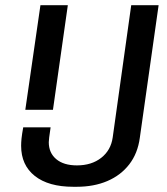

<svg xmlns="http://www.w3.org/2000/svg" viewBox="-20 -706 640 736"><path d="M77 -285 135 -686H240L183 -285ZM261 10Q166 10 113.5 -31.5Q61 -73 61 -147Q61 -160 62.5 -175Q64 -190 69 -218H174Q170 -191 168.5 -179Q167 -167 167 -161Q167 -120 195.5 -96Q224 -72 275 -72Q331 -72 368 -101Q405 -130 412 -179L483 -686H588L516 -178Q508 -118 475.5 -76Q443 -34 391.5 -12Q340 10 274 10Z"/></svg>

Font: Chivo Mono
Style: Italic
Weight: 400
Italic angle: -8.05°
Monospace: yes
Version: Version 1.008